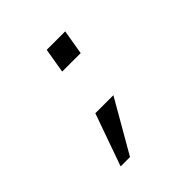

<svg xmlns="http://www.w3.org/2000/svg" viewBox="-177 -671 955 955"><g transform="rotate(-45 300.0 -194.0)"><path d="M237 -135H364L205 141H139ZM419 -529 397 -398H267L289 -529Z"/></g></svg>

Font: iA Writer Duo S
Style: Italic
Weight: 400
Italic angle: -9.5°
Designer: Mike Abbink, Paul van der Laan, Pieter van Rosmalen, Oliver Reichenstein
Foundry: Bold Monday and Information Architects Inc.
Version: Version 2.000